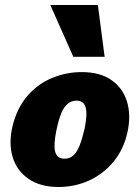

<svg xmlns="http://www.w3.org/2000/svg" viewBox="-20 -731 558 767"><path d="M214 16Q141 16 94 -16.5Q47 -49 30.5 -103.5Q14 -158 30 -227Q48 -300 89.5 -348Q131 -396 188 -419.5Q245 -443 306 -443Q380 -443 425.5 -411Q471 -379 487.5 -324.5Q504 -270 489 -202Q474 -134 433.5 -85Q393 -36 336 -10Q279 16 214 16ZM237 -97Q259 -97 273.5 -110.5Q288 -124 298.5 -151Q309 -178 318 -217Q330 -276 322 -302.5Q314 -329 286 -329Q266 -329 250.5 -316.5Q235 -304 224.5 -278Q214 -252 205 -209Q193 -149 201 -123Q209 -97 237 -97ZM273 -504 181 -711H371L398 -504Z"/></svg>

Font: Ysabeau Infant Black
Style: Italic
Weight: 900
Italic angle: -12°
Designer: Christian Thalmann (Catharsis Fonts)
Version: Version 2.001;gftools[0.9.30]; featfreeze: ss01,ss02,lnum